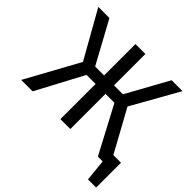

<svg xmlns="http://www.w3.org/2000/svg" viewBox="-201 -892 1246 1246"><g transform="rotate(45 421.5 -269.5)"><path d="M843 150H768L753 0H709L538 -323H456V0H365V-323H282L110 0H5L206 -366L24 -689H126L283 -401H365V-689H456V-401H538L697 -689H797L615 -366L773 -78H843Z"/></g></svg>

Font: Trujillo
Style: Regular
Weight: 400
Designer: Fira Sans original fonts by bBox Type GmbH, Carrois Corporate GbR, & Edenspiekermann AG / Changes by Cristiano Sobral
Foundry: Fira Sans original fonts by bBox Type GmbH, Carrois Corporate GbR, & Edenspiekermann AG / Changes by Cristiano Sobral
Version: Version 4.301;October 17, 2021;FontCreator 14.0.0.2814 64-bi